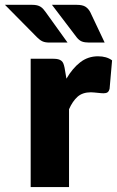

<svg xmlns="http://www.w3.org/2000/svg" viewBox="-72 -756 473 776"><path d="M0 0ZM52 0V-518.5H144Q155.5 -518.5 163.2 -516.5Q171 -514.5 176.2 -510.2Q181.5 -506 184.2 -499Q187 -492 189 -482L196.5 -438Q221 -480 252.2 -504.2Q283.5 -528.5 324 -528.5Q359 -528.5 381 -512L371 -398Q368.5 -387 362.8 -383Q357 -379 347 -379Q343 -379 336.5 -379.5Q330 -380 323 -380.8Q316 -381.5 308.8 -382.2Q301.5 -383 295.5 -383Q261.5 -383 241.2 -364.8Q221 -346.5 207 -314.5V0ZM238 -736.5Q261.5 -736.5 273.5 -728.8Q285.5 -721 293 -706.5L351 -584H288Q270.5 -584 259.2 -588.2Q248 -592.5 238 -605L138 -736.5ZM58 -736.5Q69.5 -736.5 77.8 -734.5Q86 -732.5 92.2 -728.5Q98.5 -724.5 103.2 -719Q108 -713.5 113 -706.5L201 -584H128Q110.5 -584 100 -588.8Q89.5 -593.5 78 -605L-52 -736.5Z"/></svg>

Font: Lato Black
Style: Regular
Weight: 900
Designer: Lukasz Dziedzic
Foundry: tyPoland Lukasz Dziedzic
Version: Version 2.007; 2014-02-27